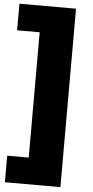

<svg xmlns="http://www.w3.org/2000/svg" viewBox="-79 -845 533 1102"><g transform="rotate(5 188.0 -294.0)"><path d="M-7 220V67H117V-655H-13V-808H313V220Z"/></g></svg>

Font: Encode Sans Semi Expanded ExBd
Style: Regular
Weight: 800
Width: 6
Designer: Multiple Designers
Foundry: Impallari Type
Version: Version 2.000